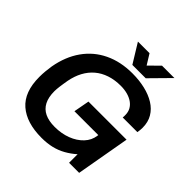

<svg xmlns="http://www.w3.org/2000/svg" viewBox="-223 -1048 1240 1240"><g transform="rotate(45 397.0 -428.0)"><path d="M339 12Q202 12 126.5 -53.5Q51 -119 51 -256Q51 -283 53.5 -309.5Q56 -336 60 -361Q79 -467 132.5 -542.5Q186 -618 269.5 -658Q353 -698 460 -698Q522 -698 575.5 -685.5Q629 -673 669.5 -648Q710 -623 732.5 -585Q755 -547 755 -496Q755 -486 754 -475Q753 -464 751 -452H617Q618 -458 618 -463.5Q618 -469 618 -474Q618 -502 606.5 -523Q595 -544 574 -558.5Q553 -573 525 -580.5Q497 -588 464 -588Q409 -588 364 -573Q319 -558 285.5 -529.5Q252 -501 230 -460Q208 -419 198 -366Q195 -347 192.5 -332Q190 -317 188.5 -304.5Q187 -292 186 -281.5Q185 -271 185 -260Q185 -205 203.5 -169Q222 -133 258.5 -115.5Q295 -98 349 -98Q411 -98 462 -117.5Q513 -137 546 -172Q579 -207 585 -253L586 -260H368L388 -368H736L671 0H579V-78Q546 -49 509.5 -28.5Q473 -8 431.5 2Q390 12 339 12ZM673 -868 543 -736H421L340 -868H446L511 -763L455 -764L560 -868Z"/></g></svg>

Font: Archivo SemiBold SemiBold
Style: Italic
Weight: 600
Italic angle: -10°
Version: Version 2.001